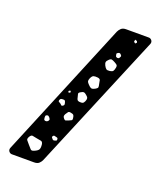

<svg xmlns="http://www.w3.org/2000/svg" viewBox="-157 -884 893 1067"><g transform="rotate(20 289.5 -351.0)"><path d="M43 84Q34 84 27.5 77.5Q21 71 21 62Q21 58 23 53L358 -756Q363 -767 373 -776.5Q383 -786 402 -786H536Q545 -786 551.5 -779.5Q558 -773 558 -764Q558 -760 556 -755L218 54Q214 64 204 74Q194 84 174 84ZM481 -745 469 -749 467 -736 476 -729 484 -736ZM420 -646Q414 -651 407 -648Q402 -645 399.5 -643.5Q397 -642 398 -636Q399 -629 400.5 -625.5Q402 -622 409 -620Q416 -619 419 -621.5Q422 -624 425 -631Q428 -636 426 -638.5Q424 -641 420 -646ZM403 -593Q392 -599 385 -600.5Q378 -602 369 -593Q359 -584 357.5 -576.5Q356 -569 362 -557Q369 -544 375 -539.5Q381 -535 396 -537Q410 -539 414.5 -545Q419 -551 422 -566Q424 -578 419 -582.5Q414 -587 403 -593ZM346 -480Q329 -482 320.5 -479Q312 -476 305 -460Q299 -445 303.5 -437.5Q308 -430 320 -419Q330 -410 337.5 -411Q345 -412 357 -419Q367 -425 367.5 -431Q368 -437 365 -449Q363 -462 361 -470Q359 -478 346 -480ZM318 -367Q308 -376 301 -376.5Q294 -377 283 -370Q272 -364 273.5 -357Q275 -350 278 -339Q280 -328 283.5 -323.5Q287 -319 297 -318Q309 -317 315 -319.5Q321 -322 326 -333Q331 -345 329.5 -352Q328 -359 318 -367ZM233 -353 227 -360 219 -355V-347H227ZM222 -286Q220 -294 217.5 -297Q215 -300 208 -300Q199 -300 194.5 -298.5Q190 -297 187 -289Q185 -282 189 -279.5Q193 -277 200 -273Q205 -268 208 -265.5Q211 -263 217 -267Q223 -271 223.5 -275Q224 -279 222 -286ZM294 -219Q293 -231 289.5 -237Q286 -243 273 -245Q261 -248 256.5 -243Q252 -238 246 -228Q241 -219 241.5 -213.5Q242 -208 249 -200Q255 -193 260 -195Q265 -197 274 -200Q283 -205 289 -207Q295 -209 294 -219ZM167 -181Q163 -185 160 -186.5Q157 -188 151 -186Q145 -183 144.5 -180Q144 -177 144 -171Q145 -164 145.5 -160Q146 -156 153 -154Q165 -152 172 -163Q175 -169 173 -172Q171 -175 167 -181ZM252 -80Q252 -86 249 -88Q246 -90 240 -91Q233 -93 229.5 -93.5Q226 -94 222 -89Q218 -83 220.5 -80Q223 -77 227 -72Q232 -66 240 -69Q246 -71 249 -72Q252 -73 252 -80ZM181 -23Q179 -40 168.5 -42Q158 -44 141 -47Q125 -51 116 -52Q107 -53 99 -39Q91 -25 97 -18Q103 -11 113 1Q125 14 131.5 22Q138 30 153 23Q172 15 177.5 6Q183 -3 181 -23Z"/></g></svg>

Font: Rubik Moonrocks
Style: Regular
Weight: 400
Designer: Hubert and Fischer, NaN
Foundry: Hubert and Fischer, NaN
Version: Version 2.200